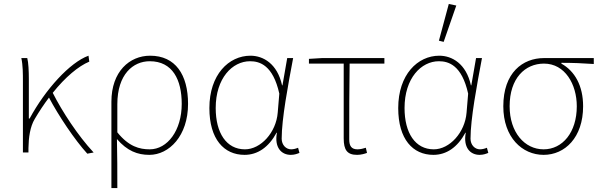

<svg xmlns="http://www.w3.org/2000/svg" viewBox="-20 -772 3038 972"><path d="M96 0H124V-22C125 -76 132 -130 156 -170C179 -209 203 -245 228 -278C276 -187 358 -64 422 6L454 0C374 -86 295 -207 247 -302C311 -382 377 -437 432 -460L428 -490C334 -456 210 -320 130 -172H126V-372C126 -412 124 -456 118 -478H88C96 -442 96 -398 96 -360Z M544 180H574C574 84 574 28 572 -68C624 -8 676 12 736 12C836 12 932 -84 932 -246C932 -394 868 -490 740 -490C636 -490 544 -410 544 -257ZM738 -16C686 -16 632 -30 574 -102V-244C574 -396 654 -462 738 -462C854 -462 900 -368 900 -246C900 -112 828 -16 738 -16Z M1218 12C1284 12 1340 -26 1380 -100H1382C1368 -26 1404 12 1452 12C1472 12 1486 6 1496 2L1489 -24C1480 -20 1466 -16 1454 -16C1428 -16 1406 -38 1406 -70C1406 -170 1438 -340 1464 -478H1434L1410 -340H1408C1384 -450 1312 -490 1248 -490C1138 -490 1040 -394 1040 -225C1040 -67 1114 12 1218 12ZM1220 -16C1126 -16 1072 -99 1072 -225C1072 -376 1156 -462 1246 -462C1295 -462 1362 -442 1394 -298L1386 -202C1378 -101 1300 -16 1220 -16Z M1788 12C1808 12 1828 6 1838 2L1832 -24C1820 -20 1804 -16 1790 -16C1760 -16 1748 -32 1748 -66C1748 -195 1748 -321 1750 -450H1926V-478H1610L1544 -474V-450H1720V-72C1720 -12 1738 12 1788 12Z M2174 12C2240 12 2296 -26 2336 -100H2338C2324 -26 2360 12 2408 12C2428 12 2442 6 2452 2L2445 -24C2436 -20 2422 -16 2410 -16C2384 -16 2362 -38 2362 -70C2362 -170 2394 -340 2420 -478H2390L2366 -340H2364C2340 -450 2268 -490 2204 -490C2094 -490 1996 -394 1996 -225C1996 -67 2070 12 2174 12ZM2176 -16C2082 -16 2028 -99 2028 -225C2028 -376 2112 -462 2202 -462C2251 -462 2318 -442 2350 -298L2342 -202C2334 -101 2256 -16 2176 -16ZM2226 -560 2290 -744 2252 -752 2202 -566Z M2732 12C2840 12 2932 -76 2932 -234C2932 -338 2890 -412 2822 -450V-454C2878 -454 2930 -452 2986 -448V-478H2734C2626 -478 2528 -404 2528 -234C2528 -76 2624 12 2732 12ZM2732 -16C2636 -16 2560 -102 2560 -234C2560 -376 2638 -450 2734 -450C2840 -450 2900 -346 2900 -234C2900 -102 2828 -16 2732 -16Z"/></svg>

Font: Source Sans Pro ExtraLight
Style: Regular
Weight: 200
Designer: Paul D. Hunt
Foundry: Adobe Systems Incorporated
Version: Version 3.006;hotconv 1.0.111;makeotfexe 2.5.65597